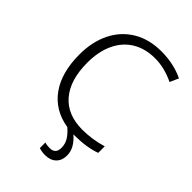

<svg xmlns="http://www.w3.org/2000/svg" viewBox="-271 -834 1165 1165"><g transform="rotate(45 311.5 -251.5)"><path d="M131 -358Q131 -209 200 -128.5Q269 -48 397 -48Q481 -48 565 -73V-17Q492 10 385 10H379Q443 65 443 127Q443 171 417 196Q391 221 346 221Q320 221 294 213V165Q312 171 336 171Q386 171 386 119Q386 88 371 61.5Q356 35 322 5Q198 -15 130 -109Q62 -203 62 -359Q62 -468 103 -550.5Q144 -633 220.5 -678.5Q297 -724 401 -724Q507 -724 592 -683L567 -627Q484 -667 404 -667Q320 -667 258.5 -630Q197 -593 164 -523Q131 -453 131 -358Z"/></g></svg>

Font: OpenSansMMV
Style: Light
Weight: 300
Foundry: Ascender Corporation
Version: Version 4.001